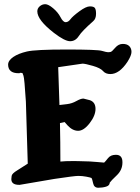

<svg xmlns="http://www.w3.org/2000/svg" viewBox="-20 -884 659 902"><path d="M417.5 -784.2Q365.2 -738.3 349.9 -714.4Q334.5 -690.4 309.3 -690.4Q284.2 -690.4 233.4 -729.5Q155.3 -790 155.3 -830.6Q155.3 -844.7 166.7 -854.5Q178.2 -864.3 192.6 -864.3Q207 -864.3 229.7 -845.2Q252.4 -826.2 264.4 -803Q276.4 -779.8 288.6 -779.8Q300.8 -779.8 311 -793.7Q321.3 -807.6 352.8 -830.8Q384.3 -854 402.3 -854Q420.4 -854 425.8 -846.4Q431.2 -838.9 431.2 -819.3Q431.2 -795.4 417.5 -784.2ZM349.6 -127Q410.2 -126 435.1 -123L469.2 -120.1Q474.6 -124.5 487.1 -140.6Q499.5 -156.7 523.9 -156.7H524.9Q555.2 -156.7 555.2 -122.1Q555.2 -121.6 555.2 -121.1V-120.6Q555.2 -85.4 528.3 -60.1Q501.5 -34.7 495.6 -25.9Q495.1 -12.2 478.3 -7.1Q461.4 -2 441.7 -2Q421.9 -2 417.5 -22.9Q413.1 -43.9 409.7 -47.9Q404.8 -50.3 385.5 -54Q366.2 -57.6 347.9 -57.6Q329.6 -57.6 235.8 -43.5L72.3 -15.6H70.3Q33.2 -15.6 33.2 -42.5Q33.2 -46.4 34.7 -57.6Q36.1 -68.8 61.5 -84L110.4 -115.2L101.6 -406.7Q94.7 -516.6 90.3 -528.3Q85.9 -540.5 85.4 -541L73.7 -542L72.3 -540H67.4Q19 -540 18.1 -579.6V-580.1Q18.1 -599.6 42.2 -616.2Q66.4 -632.8 106.7 -642.1Q147 -651.4 292.2 -651.4Q437.5 -651.4 459 -645Q480.5 -638.7 487.3 -638.7Q494.1 -638.7 500 -640.1Q505.9 -641.6 521.2 -659.7Q536.6 -677.7 556.9 -677.7Q577.1 -677.7 587.4 -667.2Q597.7 -656.7 597.7 -640.1Q597.7 -623.5 578.6 -593.3Q540.5 -536.1 498.5 -536.1Q476.1 -536.1 463.9 -550.3Q451.7 -564.5 415.8 -574.7Q379.9 -585 367.7 -585L253.4 -568.4Q256.8 -479.5 259.3 -390.6Q271.5 -392.1 294.7 -394.8Q317.9 -397.5 338.6 -409.2Q359.4 -420.9 371.6 -420.9H372.1L402.8 -413.1Q428.7 -403.8 428.7 -372.3Q428.7 -340.8 401.1 -305.2Q373.5 -269.5 347.2 -269.5Q320.8 -269.5 297.4 -294.9L283.7 -310.5L261.7 -305.7Q263.7 -214.8 263.7 -125Q283.7 -127.4 326.7 -127.4Q337.4 -127 349.6 -127Z"/></svg>

Font: Drukaatie burti
Style: Bold
Weight: 700
Version: Version 0.14